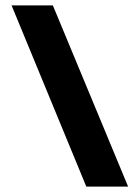

<svg xmlns="http://www.w3.org/2000/svg" viewBox="-20 -694 518 714"><path d="M301 0H456.5L176.5 -674H23Z"/></svg>

Font: Anybody
Style: Bold
Weight: 700
Designer: Tyler Finck
Foundry: Etcetera Type Company
Version: Version 1.110